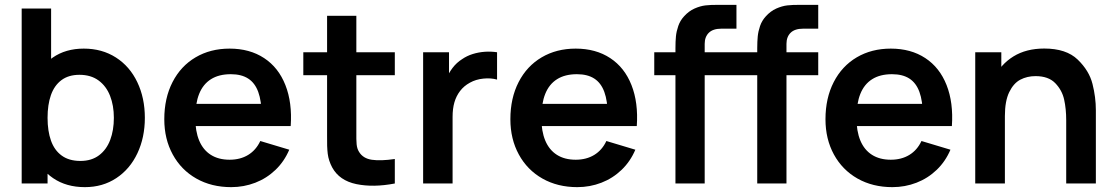

<svg xmlns="http://www.w3.org/2000/svg" viewBox="-20 -755 4589 790"><path d="M329.3 15Q252.8 15 198.7 -21.9Q144.6 -58.8 117 -123.3Q89.5 -187.8 89.5 -270.2Q89.5 -352.3 116.7 -416.8Q143.8 -481.2 197 -518.1Q250.1 -555 324.8 -555Q399.9 -555 457 -518.4Q514.1 -481.8 545 -416.8Q576 -351.9 576 -270.2Q576 -189.4 545.4 -124.4Q514.8 -59.4 458.7 -22.2Q402.6 15 329.3 15ZM69.2 0V-720H190.3V-379.2H175.7V0ZM311 -92.8Q356.6 -92.8 387.5 -116Q418.3 -139.2 433.4 -179.2Q448.5 -219.2 448.5 -270.2Q448.5 -320.7 432.9 -360.6Q417.3 -400.6 385.6 -423.9Q353.9 -447.2 306.8 -447.2Q262 -447.2 232.7 -425.2Q203.4 -403.2 189.5 -363.7Q175.7 -324.2 175.7 -270.2Q175.7 -215.9 189.8 -176.3Q203.8 -136.7 234 -114.8Q264.1 -92.8 311 -92.8Z M931.3 15Q850.3 15 787.9 -20.3Q725.5 -55.7 690.8 -119.3Q656 -182.9 656 -264.2Q656 -351.3 689.9 -417.2Q723.8 -483.2 784.8 -519.1Q845.7 -555 924.7 -555Q1007.5 -555 1066.7 -516Q1125.9 -477.1 1154.3 -404.9Q1182.8 -332.8 1176.1 -236.3H1056.5V-280.3Q1056.2 -339.5 1042.6 -376.6Q1029.1 -413.7 1001.2 -431.7Q973.4 -449.7 929.7 -449.7Q880.8 -449.7 848.2 -429.2Q815.6 -408.8 799.5 -368.9Q783.5 -329 783.5 -270Q783.5 -215.2 799.5 -176.7Q815.6 -138.2 847.3 -118Q879.1 -97.8 924.7 -97.8Q968.7 -97.8 1001.1 -117.6Q1033.5 -137.4 1051 -174.8L1170.2 -139Q1149.8 -90.9 1113.7 -56.2Q1077.5 -21.4 1030.5 -3.2Q983.4 15 931.3 15ZM745.5 -236.3V-327.5H1117.2V-236.3Z M1604.5 0Q1516 17 1446.1 2.5Q1376.2 -12.1 1346.7 -66.3Q1332.1 -93.8 1328.5 -122.2Q1325 -150.6 1325.8 -197.2V-220.7V-690H1446.2V-227.3V-212.1Q1445.7 -179.6 1447.4 -161.2Q1449.2 -142.8 1457.2 -130.3Q1473.8 -102.8 1510.2 -97.6Q1546.5 -92.3 1604.5 -100.8ZM1228 -445.5V-540H1604.5V-445.5Z M1721 0V-540H1827.5V-408.5L1814.5 -425.5Q1825 -453.2 1841.9 -475.3Q1858.8 -497.5 1881.5 -511.7Q1900.8 -525.1 1925 -532.7Q1949.2 -540.2 1974.8 -542Q2000.3 -543.8 2025.2 -540V-427.5Q1999.6 -434.8 1968.8 -431.6Q1937.9 -428.5 1913.3 -414.7Q1888.9 -401.4 1873.1 -380.7Q1857.2 -359.9 1849.7 -333.9Q1842.2 -307.8 1842.2 -274.3V0Z M2355.3 15Q2274.3 15 2211.9 -20.3Q2149.5 -55.7 2114.8 -119.3Q2080 -182.9 2080 -264.2Q2080 -351.3 2113.9 -417.2Q2147.8 -483.2 2208.8 -519.1Q2269.7 -555 2348.7 -555Q2431.5 -555 2490.7 -516Q2549.9 -477.1 2578.3 -404.9Q2606.8 -332.8 2600.1 -236.3H2480.5V-280.3Q2480.2 -339.5 2466.6 -376.6Q2453.1 -413.7 2425.2 -431.7Q2397.4 -449.7 2353.7 -449.7Q2304.8 -449.7 2272.2 -429.2Q2239.6 -408.8 2223.5 -368.9Q2207.5 -329 2207.5 -270Q2207.5 -215.2 2223.5 -176.7Q2239.6 -138.2 2271.3 -118Q2303.1 -97.8 2348.7 -97.8Q2392.7 -97.8 2425.1 -117.6Q2457.5 -137.4 2475 -174.8L2594.2 -139Q2573.8 -90.9 2537.7 -56.2Q2501.5 -21.4 2454.5 -3.2Q2407.4 15 2355.3 15ZM2169.5 -236.3V-327.5H2541.2V-236.3Z M2759.2 -548.5V-556.5Q2759.2 -584.8 2761.2 -605.4Q2763.2 -625.9 2770.8 -648Q2778.4 -670.2 2794.5 -687.7Q2813.8 -709.2 2837.5 -719.8Q2861.2 -730.3 2882.8 -732.8Q2904.3 -735.2 2932.2 -735H2942.7H3010.2V-637H2947.7Q2913.8 -637 2896.6 -620.2Q2879.5 -603.4 2879.5 -574.5V0H2759.2ZM2672 -445.5V-540H3010.2V-445.5ZM3095.7 -548.5V-556.5Q3095.8 -584.8 3097.8 -605.4Q3099.8 -625.9 3107.3 -648Q3114.9 -670.2 3131 -687.7Q3150.3 -709.2 3174 -719.8Q3197.7 -730.3 3219.2 -732.8Q3240.8 -735.2 3268.7 -735H3279.2H3346.7V-637H3284.2Q3250.2 -637 3233.1 -620.2Q3216 -603.4 3216 -574.5V0H3095.7ZM3008.5 -445.5V-540H3346.7V-445.5Z M3651.8 15Q3570.8 15 3508.4 -20.3Q3446 -55.7 3411.2 -119.3Q3376.5 -182.9 3376.5 -264.2Q3376.5 -351.3 3410.4 -417.2Q3444.3 -483.2 3505.2 -519.1Q3566.2 -555 3645.2 -555Q3728 -555 3787.2 -516Q3846.4 -477.1 3874.8 -404.9Q3903.2 -332.8 3896.6 -236.3H3777V-280.3Q3776.7 -339.5 3763.1 -376.6Q3749.6 -413.7 3721.8 -431.7Q3693.9 -449.7 3650.2 -449.7Q3601.2 -449.7 3568.7 -429.2Q3536.1 -408.8 3520 -368.9Q3504 -329 3504 -270Q3504 -215.2 3520 -176.7Q3536.1 -138.2 3567.8 -118Q3599.6 -97.8 3645.2 -97.8Q3689.2 -97.8 3721.6 -117.6Q3754 -137.4 3771.5 -174.8L3890.7 -139Q3870.3 -90.9 3834.2 -56.2Q3798 -21.4 3751 -3.2Q3703.9 15 3651.8 15ZM3466 -236.3V-327.5H3837.7V-236.3Z M4367 -260.2Q4367 -307 4358.5 -345.3Q4350.1 -383.7 4322 -412.8Q4294 -441.8 4240.8 -441.8Q4206.2 -441.8 4178.3 -427.2Q4150.5 -412.7 4132.6 -376Q4114.7 -339.3 4114.7 -277.5L4043.2 -308.2Q4043.2 -377.9 4070.2 -434Q4097.2 -490.2 4149.8 -522.8Q4202.5 -555.3 4276.7 -555.3Q4367.2 -555.3 4414.3 -509.8Q4461.5 -464.2 4475.2 -409.5Q4489 -354.8 4489 -301.5V0H4367ZM3992.7 0V-540H4100V-372.5H4114.7V0Z"/></svg>

Font: Hauora
Style: Regular
Weight: 400
Designer: Wayne Shih
Foundry: WCYS
Version: Version 1.001